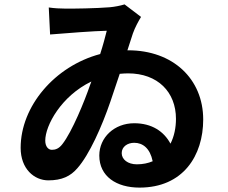

<svg xmlns="http://www.w3.org/2000/svg" viewBox="-20 -805 1040 874"><path d="M603 -57C562 -57 534 -79 534 -108C534 -137 560 -155 591 -155C630 -155 663 -130 675 -71C654 -62 630 -57 603 -57ZM390 -418C365 -345 308 -205 264 -149C248 -128 232 -123 216 -123C200 -123 186 -138 186 -165C186 -234 259 -368 396 -434ZM560 -576 585 -653C595 -681 610 -708 622 -728L547 -785C528 -779 502 -774 480 -772C420 -767 312 -765 272 -766C255 -766 229 -767 202 -771L208 -648C278 -654 412 -664 466 -665C459 -637 449 -599 436 -559C229 -504 74 -321 74 -132C74 -36 136 16 200 16C262 16 301 -3 332 -39C387 -101 444 -230 482 -341C496 -383 511 -427 525 -469C538 -470 550 -471 563 -471C698 -471 781 -386 781 -264C781 -224 773 -184 756 -151C726 -207 671 -244 591 -244C500 -244 432 -179 432 -97C432 -2 510 49 615 49C814 49 905 -97 905 -261C905 -446 767 -576 564 -576Z"/></svg>

Font: Noto Sans T Chinese Bold
Style: Bold
Weight: 700
Designer: Ryoko NISHIZUKA (kana & ideographs); Paul D. Hunt (Latin, Greek & Cyrillic); Wenlong ZHANG (bopomofo); Sandoll Communica
Foundry: Adobe Systems Incorporated
Version: Version 1.000;PS 1;hotconv 1.0.78;makeotf.lib2.5.61930